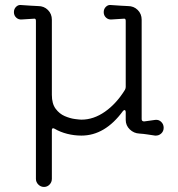

<svg xmlns="http://www.w3.org/2000/svg" viewBox="-20 -525 705 759"><path d="M154 214Q141 214 131.5 204.5Q122 195 122 182V-443Q122 -453 113 -451L66 -448Q53 -447 44 -455.5Q35 -464 35 -477Q35 -490 44 -498.5Q53 -507 65 -505Q89 -503 102.5 -502.5Q116 -502 131 -501Q154 -501 169.5 -485.5Q185 -470 185 -447V-150Q185 -115 200 -95Q215 -75 236 -66Q257 -57 276 -54.5Q295 -52 302 -52Q350 -52 395 -83.5Q440 -115 474 -170Q477 -176 477 -181V-443Q477 -453 468 -451L421 -448Q408 -447 399 -455.5Q390 -464 390 -477Q390 -490 399 -498.5Q408 -507 420 -505Q444 -503 457.5 -502.5Q471 -502 486 -501Q509 -501 524.5 -485.5Q540 -470 540 -447V-54Q540 -45 550 -45Q561 -46 572 -48Q583 -50 593 -51Q607 -53 617 -43.5Q627 -34 627 -20Q627 -6 617 3Q607 12 593 11Q579 9 563 6.5Q547 4 531 3Q509 2 493 -13.5Q477 -29 477 -51V-82Q477 -88 473.5 -89.5Q470 -91 466 -86Q395 11 302 11Q273 11 245.5 4Q218 -3 196 -16Q192 -18 190 -18Q185 -18 185 -10V182Q185 195 176 204.5Q167 214 154 214Z"/></svg>

Font: Kiwi Maru Light
Style: Regular
Weight: 300
Designer: Hiroki-Chan
Version: Version 1.100